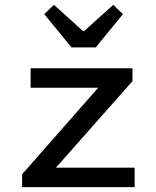

<svg xmlns="http://www.w3.org/2000/svg" viewBox="-20 -770 640 790"><path d="M71 0V-53L384 -409H106V-489H525V-436L210 -80H534V0ZM274 -575 162 -712 202 -750 322 -642H326L446 -750L486 -712L374 -575Z"/></svg>

Font: Source Code Pro ExtraLight Medium
Style: Regular
Weight: 500
Monospace: yes
Version: Version 1.018;hotconv 1.0.116;makeotfexe 2.5.65601